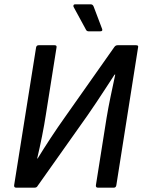

<svg xmlns="http://www.w3.org/2000/svg" viewBox="-20 -863 657 883"><path d="M54 0Q44 0 45 -11L146 -645Q148 -655 158 -655H231Q242 -655 240 -645L191 -336Q184 -290 173.5 -237.5Q163 -185 151 -134H153Q180 -178 212.5 -227.5Q245 -277 282 -329L506 -647Q509 -651 512.5 -653Q516 -655 521 -655H606Q618 -655 615 -645L515 -11Q513 0 504 0H430Q420 0 421 -11L470 -320Q478 -368 488.5 -418.5Q499 -469 510 -520H507Q489 -492 467 -458.5Q445 -425 423.5 -392.5Q402 -360 383 -333L153 -8Q151 -4 147.5 -2Q144 0 139 0ZM387 -719Q378 -719 374 -729L318 -832Q317 -837 318.5 -840Q320 -843 325 -843H398Q407 -843 411 -832L450 -729Q453 -719 441 -719Z"/></svg>

Font: Sofia Sans Semi Condensed SemiBold
Style: Italic
Weight: 600
Italic angle: -9°
Version: Version 4.100